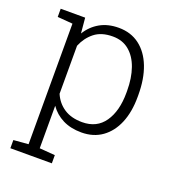

<svg xmlns="http://www.w3.org/2000/svg" viewBox="-135 -641 853 947"><g transform="rotate(20 292.0 -167.5)"><path d="M26.9 203.1V160.2L104.5 153.8V-479L24.9 -485.4V-528.3H153.3L160.6 -447.8Q187 -490.7 228.8 -514.4Q270.5 -538.1 327.1 -538.1Q390.6 -538.1 436.3 -503.7Q481.9 -469.2 506.1 -406.7Q530.3 -344.2 530.3 -259.8V-249.5Q530.3 -170.4 506.1 -112.3Q481.9 -54.2 436.8 -22Q391.6 10.3 328.6 10.3Q272.5 10.3 230.7 -10.7Q189 -31.7 163.1 -69.3V153.8L244.6 160.2V203.1ZM314.9 -38.6Q391.6 -38.6 431.4 -96.2Q471.2 -153.8 471.2 -249.5V-259.8Q471.2 -327.1 453.1 -378.4Q435.1 -429.7 400.1 -458.7Q365.2 -487.8 314 -487.8Q253.9 -487.8 217.5 -458.5Q181.2 -429.2 163.1 -384.3V-132.3Q181.6 -88.9 219.7 -63.7Q257.8 -38.6 314.9 -38.6Z"/></g></svg>

Font: Roboto Slab LO Light
Style: Regular
Weight: 300
Designer: Google
Version: Version 2.000